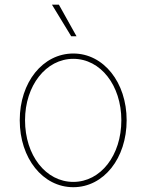

<svg xmlns="http://www.w3.org/2000/svg" viewBox="-20 -780 619 812"><path d="M290 11.7C418.5 11.7 515.6 -110.4 515.6 -271.5C515.6 -431.6 418 -553.7 290 -553.7C161.1 -553.7 63.5 -432.1 63.5 -271.5C63.5 -110.4 161.1 11.7 290 11.7ZM290 -10.7C173.8 -10.7 85.9 -123 85.9 -271.5C85.9 -418.5 174.8 -531.2 290 -531.2C405.3 -531.2 493.2 -418.9 493.2 -271.5C493.2 -123 405.8 -10.7 290 -10.7ZM281.2 -626.5H303.7L229 -760.3H199.7Z"/></svg>

Font: Raveo Thin
Style: Regular
Weight: 100
Designer: Jakub Foglar, Rasmus Andersson (Inter)
Foundry: Jakubfoglar.com
Version: Version 1.100;Glyphs 3.2.3 (3260)